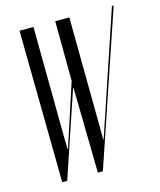

<svg xmlns="http://www.w3.org/2000/svg" viewBox="-106 -776 711 853"><g transform="rotate(-15 249.0 -349.5)"><path d="M294 -699H229L231 -424L137 -136H135L134 -176L129 -699H65L74 0H97L229 -392H231L238 0H261L498 -699H490L301 -136H299V-176Z"/></g></svg>

Font: Moniqa Ita Display
Style: Italic
Weight: 400
Italic angle: -10°
Designer: Rajesh Rajput
Foundry: Rajesh Rajput
Version: Version 1.000